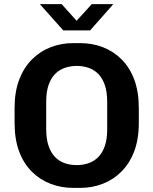

<svg xmlns="http://www.w3.org/2000/svg" viewBox="-20 -905 746 935"><path d="M337 10Q278 10 226 -10Q174 -30 134.5 -69.5Q95 -109 73 -168Q51 -227 51 -307V-378Q51 -458 73.5 -517Q96 -576 135.5 -615.5Q175 -655 226.5 -675Q278 -695 336 -695H370Q430 -695 481.5 -675Q533 -655 572.5 -615.5Q612 -576 634 -517Q656 -458 656 -378V-307Q656 -227 633.5 -168Q611 -109 571.5 -69.5Q532 -30 480.5 -10Q429 10 371 10ZM353 -101Q385 -101 412 -110.5Q439 -120 459 -140.5Q479 -161 490.5 -194Q502 -227 502 -275V-409Q502 -457 490.5 -490.5Q479 -524 459 -544.5Q439 -565 412 -574.5Q385 -584 354 -584Q323 -584 295.5 -574.5Q268 -565 248 -544.5Q228 -524 216.5 -491Q205 -458 205 -410V-276Q205 -228 216.5 -194.5Q228 -161 248 -140.5Q268 -120 295 -110.5Q322 -101 353 -101ZM288 -757 174 -885H280L370 -785H336L427 -885H532L419 -757Z"/></svg>

Font: Chivo SemiBold
Style: Regular
Weight: 600
Designer: Hector Gatti
Foundry: Omnibus-Type
Version: Version 2.002